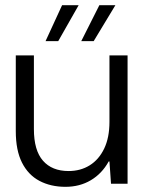

<svg xmlns="http://www.w3.org/2000/svg" viewBox="-20 -710 560 742"><path d="M233 12Q176 12 132.5 -11Q89 -34 65 -81.5Q41 -129 41 -203V-496H111V-211Q111 -129 146 -89Q181 -49 245 -49Q291 -49 326.5 -71Q362 -93 382.5 -135.5Q403 -178 403 -239V-496H473V0H409L403 -86H400Q374 -39 331 -13.5Q288 12 233 12ZM294 -551 364 -690H426L342 -551ZM156 -551 220 -690H284L205 -551Z"/></svg>

Font: DM Sans 36pt Light
Style: Regular
Weight: 300
Designer: Colophon Foundry, Jonny Pinhorn
Foundry: Colophon Foundry
Version: Version 4.004;gftools[0.9.30]